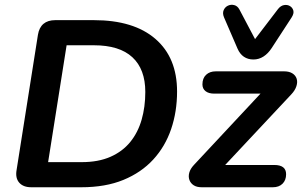

<svg xmlns="http://www.w3.org/2000/svg" viewBox="-20 -790 1276 810"><path d="M112 0Q78 0 61 -19.5Q44 -39 50 -73L140 -643Q145 -674 163.5 -689.5Q182 -705 213 -705H376Q544 -705 635.5 -626Q727 -547 727 -404Q727 -319 702 -245.5Q677 -172 626.5 -117Q576 -62 500.5 -31Q425 0 323 0ZM183 -106H325Q395 -106 446 -128.5Q497 -151 529.5 -191Q562 -231 577.5 -285Q593 -339 593 -402Q593 -498 538.5 -548.5Q484 -599 376 -599H261ZM831 0Q810 0 797 -8.5Q784 -17 779 -31Q774 -45 778.5 -61.5Q783 -78 798 -94L1107 -425L1111 -395H884Q860 -395 847 -405.5Q834 -416 834 -434Q834 -460 849.5 -474.5Q865 -489 890 -489H1179Q1200 -489 1213.5 -480.5Q1227 -472 1231.5 -458Q1236 -444 1230.5 -426.5Q1225 -409 1209 -392L899 -61L895 -94H1137Q1187 -94 1187 -55Q1187 -30 1172 -15Q1157 0 1131 0ZM1049 -539Q1026 -539 1009 -550.5Q992 -562 982 -585L925 -717Q918 -734 923.5 -747Q929 -760 941.5 -766Q954 -772 968 -768.5Q982 -765 990 -750L1056 -625L1153 -752Q1164 -766 1178 -768.5Q1192 -771 1203 -764.5Q1214 -758 1217.5 -745.5Q1221 -733 1210 -716L1126 -587Q1111 -564 1091.5 -551.5Q1072 -539 1049 -539Z"/></svg>

Font: Nunito ExtraLight
Style: Italic
Weight: 200
Italic angle: -9°
Designer: Vernon Adams
Foundry: Vernon Adams
Version: Version 3.602